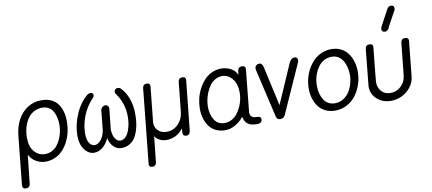

<svg xmlns="http://www.w3.org/2000/svg" viewBox="-111 -1240 4119 1832"><g transform="rotate(-10 1948.0 -323.5)"><path d="M297.9 -502Q257.3 -502 223.9 -486.1Q190.4 -470.2 168.5 -444.3Q146.5 -418.5 131.6 -384.3Q116.7 -350.1 110.4 -315.2Q104 -280.3 104 -245.1Q104 -155.8 146 -108.4Q188 -61 249 -61Q286.1 -61 317.4 -77.9Q348.6 -94.7 369.1 -121.3Q389.6 -147.9 404.1 -181.9Q418.5 -215.8 424.8 -249.5Q431.2 -283.2 431.2 -314.9Q431.2 -351.1 423.8 -383.1Q416.5 -415 401.6 -442.4Q386.7 -469.7 359.9 -485.8Q333 -502 297.9 -502ZM-21 192.9 27.8 -282.2Q36.6 -364.7 71.3 -429.9Q106 -495.1 165.8 -534.2Q225.6 -573.2 300.8 -573.2Q353 -573.2 393.1 -555.4Q433.1 -537.6 457.8 -504.9Q482.4 -472.2 494.6 -428.2Q506.8 -384.3 506.8 -330.1Q506.8 -280.8 496.1 -232.4Q485.4 -184.1 463.1 -139.9Q440.9 -95.7 409.9 -62.3Q378.9 -28.8 335 -8.8Q291 11.2 240.2 11.2Q194.8 11.2 152.1 -12.2Q109.4 -35.6 84 -84L54.2 192.9Q49.8 230 11.2 230Q-21 230 -21 199.2Z M977.5 8.8Q936.5 8.8 904.5 -19.8Q872.6 -48.3 857.4 -106.9Q829.6 -48.8 791.7 -20.5Q753.9 7.8 713.4 7.8Q659.2 7.8 620.4 -44.2Q581.5 -96.2 581.5 -178.2Q581.5 -281.7 625.7 -385Q669.9 -488.3 745.6 -550.8Q758.8 -560.1 776.4 -560.1Q788.1 -560.1 794.9 -552.7Q801.8 -545.4 801.8 -534.2V-529.8Q800.8 -520 786.6 -505.9L780.8 -500Q722.2 -437 689.9 -352.8Q657.7 -268.6 657.7 -184.1Q657.7 -126 678.5 -94.5Q699.2 -63 730.5 -63Q760.3 -63 788.3 -95Q816.4 -127 828.6 -184.1Q831.5 -215.8 838.6 -280.5Q845.7 -345.2 848.6 -377Q850.6 -396.5 864.3 -408.2Q877.9 -419.9 893.6 -419.9Q907.7 -419.9 917.2 -410.6Q926.8 -401.4 926.8 -384.8V-380.9L905.8 -184.1Q907.2 -127.4 928.2 -95.2Q949.2 -63 977.5 -63Q1002.4 -63 1022.5 -79.1Q1042.5 -95.2 1054.2 -118.9Q1065.9 -142.6 1073.7 -172.4Q1081.5 -202.1 1084.5 -226.8Q1087.4 -251.5 1087.4 -272Q1087.4 -404.3 1016.6 -502Q1004.4 -519.5 1004.4 -528.8Q1005.9 -543.5 1014.6 -552.7Q1023.4 -562 1036.6 -562Q1055.7 -562 1065.4 -553.2Q1109.9 -509.8 1135.7 -441.9Q1161.6 -374 1161.6 -288.1Q1161.6 -245.1 1156.7 -205.6Q1151.9 -166 1138.7 -126Q1125.5 -85.9 1105.5 -56.9Q1085.4 -27.8 1052.5 -9.5Q1019.5 8.8 977.5 8.8Z M1204.1 207 1278.3 -518.1Q1282.7 -555.2 1319.3 -555.2Q1351.1 -555.2 1351.1 -525.9Q1331.5 -335.4 1318.4 -210.4Q1314.9 -177.7 1314.9 -175.8Q1314.9 -128.4 1346.4 -98.6Q1377.9 -68.8 1427.2 -68.8Q1493.7 -68.8 1539.8 -115.5Q1585.9 -162.1 1593.3 -231L1623 -518.1Q1627.4 -555.2 1664.1 -555.2Q1696.3 -555.2 1696.3 -525.9L1646 -43Q1641.6 0 1606 0Q1573.2 0 1573.2 -32.2Q1573.7 -43.5 1575 -57.6Q1576.2 -71.8 1576.2 -76.2Q1513.2 7.8 1410.2 7.8Q1377.9 7.8 1347.4 -7.6Q1316.9 -22.9 1302.2 -48.8L1275.9 199.2Q1271.5 235.8 1235.4 235.8Q1204.1 235.8 1204.1 207Z M2195.8 -484.9 2200.2 -521Q2204.6 -560.1 2243.2 -560.1Q2275.9 -560.1 2275.9 -528.8Q2233.9 -124 2233.9 -115.2Q2233.9 -86.4 2249.5 -72.8Q2265.1 -59.1 2297.9 -59.1Q2338.9 -59.1 2338.9 -32.2V-25.9Q2335.9 8.8 2291 8.8Q2230 8.8 2199.5 -14.9Q2168.9 -38.6 2162.1 -85.9Q2129.4 -43.5 2081.5 -15.1Q2033.7 13.2 1981.9 13.2Q1930.2 13.2 1890.1 -6.6Q1850.1 -26.4 1825.9 -60.5Q1801.8 -94.7 1789.3 -137.9Q1776.9 -181.2 1776.9 -231Q1776.9 -278.3 1788.1 -326.4Q1799.3 -374.5 1822.3 -418.7Q1845.2 -462.9 1876.5 -497.6Q1907.7 -532.2 1951.2 -552.7Q1994.6 -573.2 2043.9 -573.2Q2092.8 -573.2 2135.7 -550.3Q2178.7 -527.3 2195.8 -484.9ZM1987.8 -55.2Q2024.4 -55.2 2056.2 -72.5Q2087.9 -89.8 2109.9 -117.4Q2131.8 -145 2147.7 -179.4Q2163.6 -213.9 2171.1 -248.8Q2178.7 -283.7 2178.7 -314.9Q2178.7 -400.9 2138.2 -450.9Q2097.7 -501 2039.1 -501Q2002.9 -501 1971.9 -482.9Q1940.9 -464.8 1920.2 -436.3Q1899.4 -407.7 1884.5 -372.1Q1869.6 -336.4 1862.8 -302Q1856 -267.6 1856 -236.8Q1856 -158.7 1889.6 -106.9Q1923.3 -55.2 1987.8 -55.2Z M2447.8 -512.2 2531.7 -132.8Q2665.5 -438 2697.8 -513.2Q2717.3 -556.2 2749 -556.2Q2780.8 -556.2 2780.8 -526.9Q2780.8 -514.6 2776.9 -504.9L2564 -29.8Q2550.8 0 2516.1 0Q2485.4 0 2478 -29.8L2368.2 -503.9Q2367.2 -509.8 2367.2 -521Q2369.1 -537.1 2380.9 -546.6Q2392.6 -556.2 2409.2 -556.2Q2438.5 -556.2 2447.8 -512.2Z M3109.4 -573.2Q3162.1 -573.2 3203.6 -552.2Q3245.1 -531.2 3270.8 -495.1Q3296.4 -459 3309.6 -413.6Q3322.8 -368.2 3322.8 -316.9Q3322.8 -254.4 3303 -195.3Q3283.2 -136.2 3248.5 -90.3Q3213.9 -44.4 3161.4 -16.6Q3108.9 11.2 3047.9 11.2Q2995.1 11.2 2953.4 -9Q2911.6 -29.3 2886 -64.2Q2860.4 -99.1 2846.9 -143.6Q2833.5 -188 2833.5 -238.8Q2833.5 -288.6 2845.9 -337.2Q2858.4 -385.7 2882.6 -428.2Q2906.7 -470.7 2939.5 -503.2Q2972.2 -535.6 3016.4 -554.4Q3060.5 -573.2 3109.4 -573.2ZM3101.6 -501Q3064 -501 3032 -485.1Q3000 -469.2 2979 -443.6Q2958 -418 2942.9 -385Q2927.7 -352.1 2921.1 -318.6Q2914.6 -285.2 2914.6 -252.9Q2914.6 -215.8 2922.6 -182.4Q2930.7 -148.9 2947 -120.4Q2963.4 -91.8 2991.5 -75Q3019.5 -58.1 3055.7 -58.1Q3101.6 -58.1 3138.7 -81.1Q3175.8 -104 3198 -140.1Q3220.2 -176.3 3231.9 -217.5Q3243.7 -258.8 3243.7 -298.8Q3243.7 -335.9 3235.4 -370.8Q3227.1 -405.8 3210.7 -435.5Q3194.3 -465.3 3166 -483.2Q3137.7 -501 3101.6 -501Z M3435.5 -518.1Q3439.9 -555.2 3476.6 -555.2Q3510.3 -555.2 3510.3 -525.9Q3476.6 -203.6 3476.6 -188Q3476.6 -133.3 3509.3 -98.1Q3542 -63 3596.2 -63Q3655.8 -63 3698.7 -103.8Q3741.7 -144.5 3747.6 -205.1L3780.3 -518.1Q3784.7 -555.2 3821.3 -555.2Q3855.5 -555.2 3855.5 -525.9L3820.3 -181.2Q3814.5 -127 3780 -82Q3745.6 -37.1 3694.6 -12.5Q3643.6 12.2 3588.4 12.2Q3508.8 12.2 3454.1 -36.4Q3399.4 -85 3399.4 -161.1Q3399.4 -173.8 3435.5 -518.1ZM3770.5 -836.9 3686.5 -683.1Q3686.5 -671.9 3672.6 -659.9Q3658.7 -647.9 3647.5 -647.9Q3614.3 -647.9 3614.3 -676.8Q3614.3 -689.5 3619.1 -699.2L3703.1 -855Q3717.3 -882.8 3742.2 -882.8Q3758.8 -882.8 3766.1 -874.3Q3773.4 -865.7 3773.4 -847.2Q3773.4 -845.7 3770.5 -836.9Z"/></g></svg>

Font: BPreplay
Style: Italic
Weight: 400
Italic angle: -6°
Designer: Magenta/George Triantafyllakos
Foundry: Magenta/George Triantafyllakos
Version: Version 1.00